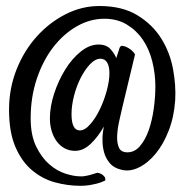

<svg xmlns="http://www.w3.org/2000/svg" viewBox="-20 -595 614 633"><path d="M307.6 -575.2Q382.8 -575.2 432.6 -544.9Q482.4 -514.6 511.2 -468.8Q540 -422.9 550.3 -368.2Q560.5 -313.5 557.6 -264.6Q553.7 -209 536.1 -164.1Q518.6 -119.1 493.2 -88.4Q467.8 -57.6 438 -43Q408.2 -28.3 380.9 -35.2Q355.5 -41 342.3 -56.6Q329.1 -72.3 323.7 -90.8Q318.4 -109.4 317.9 -127.9Q317.4 -146.5 319.3 -159.2Q320.3 -164.1 320.8 -168.5Q321.3 -172.9 322.3 -177.7Q303.7 -144.5 279.3 -121.1Q254.9 -97.7 227.5 -97.7Q208 -97.7 192.4 -106.4Q176.8 -115.2 166 -130.4Q155.3 -145.5 149.9 -164.6Q144.5 -183.6 144.5 -204.1Q144.5 -244.1 158.7 -287.1Q172.9 -330.1 195.3 -366.2Q217.8 -402.3 246.6 -425.3Q275.4 -448.2 304.7 -448.2Q331.1 -448.2 344.7 -432.6Q358.4 -417 363.3 -403.3L374 -436.5Q377 -445.3 385.3 -443.8Q393.6 -442.4 402.8 -437Q412.1 -431.6 418.9 -424.3Q425.8 -417 424.8 -414.1L383.8 -243.2Q378.9 -221.7 373 -195.8Q367.2 -169.9 366.2 -147Q365.2 -124 372.1 -108.4Q378.9 -92.8 400.4 -92.8Q423.8 -92.8 441.4 -113.3Q459 -133.8 470.2 -165.5Q481.4 -197.3 486.8 -235.8Q492.2 -274.4 492.2 -310.5Q492.2 -352.5 481.9 -393.1Q471.7 -433.6 450.7 -464.4Q429.7 -495.1 397.9 -514.2Q366.2 -533.2 324.2 -533.2Q276.4 -533.2 232.4 -507.8Q188.5 -482.4 154.8 -438.5Q121.1 -394.5 101.1 -334.5Q81.1 -274.4 81.1 -205.1Q81.1 -149.4 99.1 -112.3Q117.2 -75.2 142.6 -53.2Q168 -31.2 195.8 -22.5Q223.6 -13.7 243.2 -13.7Q250 -12.7 259.8 -14.6Q274.4 -16.6 300.8 -25.4Q309.6 -24.4 315.4 -20.5Q320.3 -17.6 324.2 -12.7Q328.1 -7.8 327.1 0Q313.5 6.8 299.3 10.3Q285.2 13.7 273.4 15.6Q259.8 17.6 246.1 17.6Q202.1 17.6 160.2 5.9Q118.2 -5.9 84.5 -34.7Q50.8 -63.5 30.3 -111.8Q9.8 -160.2 9.8 -233.4Q9.8 -303.7 34.7 -366.2Q59.6 -428.7 101.6 -475.1Q143.6 -521.5 196.8 -548.3Q250 -575.2 307.6 -575.2ZM243.2 -165Q259.8 -165 277.3 -185.1Q294.9 -205.1 309.1 -234.4Q323.2 -263.7 332 -296.4Q340.8 -329.1 340.8 -353.5Q340.8 -377 333 -389.2Q325.2 -401.4 311.5 -401.4Q293.9 -401.4 276.9 -383.3Q259.8 -365.2 246.1 -338.4Q232.4 -311.5 224.1 -279.3Q215.8 -247.1 215.8 -218.8Q215.8 -165 243.2 -165Z"/></svg>

Font: Rancho
Style: Regular
Weight: 400
Designer: Font Diner, Inc
Foundry: Font Diner, Inc
Version: Version 1.000